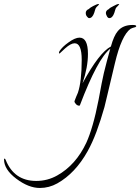

<svg xmlns="http://www.w3.org/2000/svg" viewBox="-293 -526 697 954"><path d="M-95 408Q-151 408 -212 362Q-273 316 -273 266Q-273 262 -270 262Q-268 262 -265 268Q-223 373 -113 373Q-57 373 -9 346Q84 294 136 183Q152 148 167.5 94.5Q183 41 197 -31Q203 -63 212 -111Q221 -159 238 -222L255 -284Q192 -235 104 -3Q104 -1 100 -1Q92 -1 85 -8Q77 -16 77 -23Q77 -23 85 -44Q94 -64 94 -65Q113 -121 113 -229Q113 -311 78 -311Q59 -311 31 -286Q3 -260 3 -260Q0 -260 0 -264Q0 -265 2 -271Q16 -293 47 -315Q80 -339 102 -339Q144 -339 144 -258Q144 -192 117 -112Q200 -265 258 -295Q273 -349 292 -371Q317 -402 366 -402Q384 -402 384 -396Q384 -393 379 -391Q366 -388 356 -383Q311 -351 278 -212Q254 -111 241 -56.5Q228 -2 226 6Q207 73 186.5 128Q166 183 142 226Q81 335 -8 385Q-49 408 -95 408ZM250 -436Q244 -436 239 -444Q233 -455 233 -461Q233 -474 248 -481Q252 -487 271 -496Q288 -506 297 -506Q299 -506 299 -505V-504Q299 -504 297.5 -502.5Q296 -501 293 -497L286 -490Q282 -486 280 -478.5Q278 -471 275 -462Q266 -436 250 -436ZM150 -436Q145 -436 139 -444Q135 -449 134 -453.5Q133 -458 133 -461Q133 -475 148 -481Q153 -487 170 -496Q189 -506 196 -506Q198 -506 199 -505V-504Q199 -504 197.5 -502Q196 -500 193 -497Q189 -494 188 -492.5Q187 -491 186 -490Q182 -486 180 -478.5Q178 -471 175 -462Q166 -436 150 -436Z"/></svg>

Font: Ruthie
Style: Regular
Weight: 400
Designer: Robert E. Leuschke
Foundry: Robert E. Leuschke
Version: Version 1.012